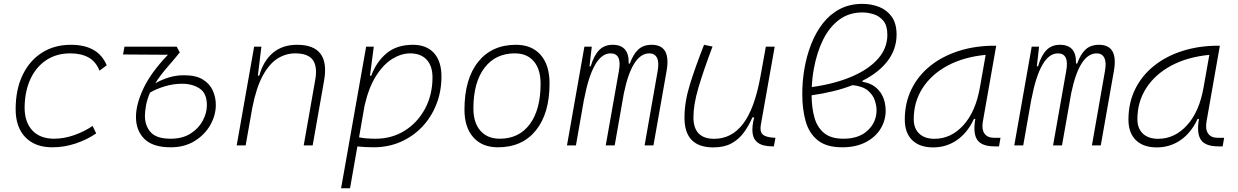

<svg xmlns="http://www.w3.org/2000/svg" viewBox="-20 -762 6485 1006"><path d="M263.2 -35.2Q314.5 -35.2 367.4 -53.5Q420.4 -71.8 465.3 -102.1L483.9 -63Q436.5 -30.3 376.7 -10.3Q316.9 9.8 253.9 9.8Q163.6 9.8 112.8 -43Q62 -95.7 62 -189.9Q62 -292 97.9 -367.7Q133.8 -443.4 199 -485.4Q264.2 -527.3 351.6 -527.3Q494.6 -527.3 539.1 -419.9L501.5 -391.6Q481.9 -440.4 443.1 -461.4Q404.3 -482.4 347.7 -482.4Q275.9 -482.4 222.2 -446.8Q168.5 -411.1 138.9 -346.7Q109.4 -282.2 108.9 -195.8Q109.9 -120.1 150.4 -77.6Q190.9 -35.2 263.2 -35.2Z M874 9.8Q781.2 9.8 736.8 -33.9Q692.4 -77.6 692.4 -149.4Q692.4 -214.4 731 -297.4Q769.5 -380.4 859.9 -475.1L624.5 -476.6L632.3 -517.6H905.8L921.9 -487.3Q893.6 -452.1 857.2 -410.4Q820.8 -368.7 793.5 -325.7Q826.7 -344.2 864 -356Q901.4 -367.7 945.3 -367.7Q1007.3 -367.7 1043.5 -345Q1079.6 -322.3 1095.2 -286.9Q1110.8 -251.5 1110.8 -212.4Q1110.8 -158.2 1082 -107.2Q1053.2 -56.2 1000 -23.2Q946.8 9.8 874 9.8ZM766.1 -276.9Q751 -242.2 745.1 -209.7Q739.3 -177.2 739.3 -154.8Q739.3 -103.5 769.5 -69.3Q799.8 -35.2 874 -35.2Q936 -35.2 978.3 -62Q1020.5 -88.9 1042.2 -129.4Q1064 -169.9 1064 -210.9Q1064 -273.4 1025.9 -298.3Q987.8 -323.2 934.1 -323.2Q888.2 -323.2 843.8 -309.8Q799.3 -296.4 766.1 -276.9Z M1220.2 0 1311.5 -517.6H1349.6L1331.1 -365.7H1338.4Q1359.9 -442.9 1409.9 -485.1Q1460 -527.3 1536.6 -527.3Q1710.9 -527.3 1678.2 -340.3L1618.2 0H1571.3L1631.8 -344.2Q1644 -413.1 1618.9 -447.8Q1593.8 -482.4 1526.9 -482.4Q1477.5 -482.4 1434.3 -455.3Q1391.1 -428.2 1357.2 -366.2Q1323.2 -304.2 1302.2 -198.7L1267.1 0Z M1814 224.6H1767.1L1807.1 -0.5Q1806.6 -0.5 1806.2 -0.5L1807.1 -1.5L1898.4 -517.6H1938.5L1919.9 -375.5L1918 -365.7H1925.3Q1951.7 -437.5 2005.1 -482.4Q2058.6 -527.3 2143.6 -527.3Q2214.8 -527.3 2253.9 -484.1Q2293 -440.9 2293 -361.3Q2293 -282.2 2266.1 -214.6Q2239.3 -147 2191.2 -96.7Q2143.1 -46.4 2078.4 -18.3Q2013.7 9.8 1937.5 9.8Q1916 9.8 1895 8.5Q1874 7.3 1852.5 5.4ZM1861.3 -42.5Q1895.5 -35.2 1948.2 -35.2Q2033.2 -35.2 2100.6 -77.4Q2168 -119.6 2207 -192.4Q2246.1 -265.1 2246.1 -356.4Q2246.1 -416.5 2215.3 -449.5Q2184.6 -482.4 2128.9 -482.4Q2083 -482.4 2036.1 -453.9Q1989.3 -425.3 1950.7 -364.7Q1912.1 -304.2 1890.1 -208Z M2588.9 9.8Q2506.3 9.8 2460 -42.5Q2413.6 -94.7 2413.6 -187.5Q2413.6 -347.7 2485.1 -437.5Q2556.6 -527.3 2683.6 -527.3Q2766.6 -527.3 2813 -474.1Q2859.4 -420.9 2859.4 -325.2Q2859.4 -167.5 2787.8 -78.9Q2716.3 9.8 2588.9 9.8ZM2598.6 -35.2Q2699.2 -35.2 2755.9 -111.3Q2812.5 -187.5 2812.5 -323.7Q2812.5 -398.4 2777.1 -440.4Q2741.7 -482.4 2677.7 -482.4Q2575.7 -482.4 2518.1 -406Q2460.4 -329.6 2460.4 -193.8Q2460.4 -119.1 2497.1 -77.1Q2533.7 -35.2 2598.6 -35.2Z M3080.6 -517.6 3068.8 -414.6H3075.2Q3091.3 -470.2 3118.7 -498.8Q3146 -527.3 3189.9 -527.3Q3277.3 -527.3 3273.9 -429.2H3280.3Q3297.4 -477.5 3324 -502.4Q3350.6 -527.3 3394.5 -527.3Q3496.6 -527.3 3472.7 -390.6L3403.8 0H3357.4L3425.8 -389.6Q3434.1 -435.5 3422.4 -459Q3410.6 -482.4 3382.3 -482.4Q3292.5 -482.4 3249 -274.4L3200.7 0H3153.8L3222.7 -389.6Q3239.7 -482.4 3179.2 -482.4Q3086.4 -482.4 3040.5 -242.7V-244.6L2997.6 0H2950.7L3042 -517.6Z M3717.3 10.3Q3566.4 10.3 3566.4 -145Q3566.4 -227.1 3594.2 -317.6Q3622.1 -408.2 3668.9 -527.3L3713.4 -518.1Q3664.6 -388.7 3638.9 -300.8Q3613.3 -212.9 3613.3 -147.5Q3613.3 -34.7 3722.2 -34.7Q3813 -34.7 3873 -112.8Q3933.1 -190.9 3963.9 -358.4L3992.7 -517.6H4039.1L3966.3 -106.9Q3960.4 -73.2 3975.8 -58.1Q3991.2 -43 4034.2 -40.5L4043 -40L4034.7 4.9H4029.3Q3976.6 4.9 3951.4 -13.9Q3926.3 -32.7 3922.9 -66.7Q3919.4 -100.6 3931.6 -147H3922.4Q3903.3 -103 3877.2 -67.4Q3851.1 -31.7 3812.5 -10.7Q3773.9 10.3 3717.3 10.3Z M4499 -338.9V-333.5Q4538.6 -326.7 4562.5 -308.8Q4586.4 -291 4599.1 -268.3Q4611.8 -245.6 4616.2 -222.9Q4620.6 -200.2 4620.6 -182.6Q4620.6 -130.4 4593.3 -86.4Q4565.9 -42.5 4514.9 -16.4Q4463.9 9.8 4393.1 9.8Q4310.1 9.8 4264.4 -27.1Q4218.8 -64 4201.2 -127.2Q4183.6 -190.4 4183.6 -269Q4183.6 -299.8 4186 -332Q4188.5 -364.3 4194.3 -398.9Q4206.1 -468.8 4230.2 -530.5Q4254.4 -592.3 4291.5 -639.9Q4328.6 -687.5 4380.4 -714.6Q4432.1 -741.7 4498.5 -741.7Q4545.9 -741.7 4586.7 -725.6Q4627.4 -709.5 4652.6 -674.1Q4677.7 -638.7 4677.7 -580.6Q4677.7 -505.4 4631.6 -443.8Q4585.4 -382.3 4499 -338.9ZM4233.4 -305.7Q4355 -322.8 4443.8 -361.1Q4532.7 -399.4 4581.1 -454.8Q4629.4 -510.3 4629.4 -579.6Q4629.4 -627.9 4608.4 -653.1Q4587.4 -678.2 4557.1 -687.5Q4526.9 -696.8 4498 -696.8Q4428.7 -696.8 4377.2 -658.7Q4325.7 -620.6 4292.5 -553.5Q4259.3 -486.3 4243.7 -398.9Q4235.4 -353 4233.4 -305.7ZM4447.3 -315.9Q4354.5 -279.8 4232.4 -262.7Q4232.9 -197.8 4247.3 -146.2Q4261.7 -94.7 4297.9 -64.9Q4334 -35.2 4399.4 -35.2Q4481 -35.2 4526.9 -78.9Q4572.8 -122.6 4572.8 -185.1Q4572.8 -207.5 4563.7 -235.8Q4554.7 -264.2 4527.8 -287.1Q4501 -310.1 4447.3 -315.9Z M4869.1 10.3Q4798.3 10.3 4759.5 -27.8Q4720.7 -65.9 4720.7 -135.3Q4720.7 -223.1 4755.9 -294.7Q4791 -366.2 4854.5 -417Q4918 -467.8 5003.9 -495.1Q5089.8 -522.5 5190.9 -522.5H5199.7L5129.9 -126Q5122.6 -85.4 5137.9 -62.7Q5153.3 -40 5188 -40H5222.2L5214.4 4.9H5191.4Q5123.5 4.9 5100.3 -29.5Q5077.1 -64 5090.3 -138.7H5083Q5049.8 -66.9 4994.4 -28.3Q4939 10.3 4869.1 10.3ZM4876.5 -34.7Q4962.4 -34.7 5027.3 -105.5Q5092.3 -176.3 5114.7 -306.2L5144.5 -474.6Q5029.3 -463.4 4944.8 -418Q4860.4 -372.6 4814 -300.5Q4767.6 -228.5 4767.6 -137.7Q4767.6 -88.9 4796.4 -61.8Q4825.2 -34.7 4876.5 -34.7Z M5424.3 -517.6 5412.6 -414.6H5418.9Q5435.1 -470.2 5462.4 -498.8Q5489.7 -527.3 5533.7 -527.3Q5621.1 -527.3 5617.7 -429.2H5624Q5641.1 -477.5 5667.7 -502.4Q5694.3 -527.3 5738.3 -527.3Q5840.3 -527.3 5816.4 -390.6L5747.6 0H5701.2L5769.5 -389.6Q5777.8 -435.5 5766.1 -459Q5754.4 -482.4 5726.1 -482.4Q5636.2 -482.4 5592.8 -274.4L5544.4 0H5497.6L5566.4 -389.6Q5583.5 -482.4 5522.9 -482.4Q5430.2 -482.4 5384.3 -242.7V-244.6L5341.3 0H5294.4L5385.7 -517.6Z M6041 10.3Q5970.2 10.3 5931.4 -27.8Q5892.6 -65.9 5892.6 -135.3Q5892.6 -223.1 5927.7 -294.7Q5962.9 -366.2 6026.4 -417Q6089.8 -467.8 6175.8 -495.1Q6261.7 -522.5 6362.8 -522.5H6371.6L6301.8 -126Q6294.4 -85.4 6309.8 -62.7Q6325.2 -40 6359.9 -40H6394L6386.2 4.9H6363.3Q6295.4 4.9 6272.2 -29.5Q6249 -64 6262.2 -138.7H6254.9Q6221.7 -66.9 6166.3 -28.3Q6110.8 10.3 6041 10.3ZM6048.3 -34.7Q6134.3 -34.7 6199.2 -105.5Q6264.2 -176.3 6286.6 -306.2L6316.4 -474.6Q6201.2 -463.4 6116.7 -418Q6032.2 -372.6 5985.8 -300.5Q5939.5 -228.5 5939.5 -137.7Q5939.5 -88.9 5968.3 -61.8Q5997.1 -34.7 6048.3 -34.7Z"/></svg>

Font: Cascadia Mono ExtraLight
Style: Italic
Weight: 200
Italic angle: -10°
Monospace: yes
Designer: Aaron Bell
Foundry: Saja Typeworks
Version: Version 2404.023; ttfautohint (v1.8.4)